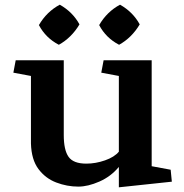

<svg xmlns="http://www.w3.org/2000/svg" viewBox="-20 -787 785 819"><path d="M37 -477 47 -530H252V-211Q252 -147 272.5 -118Q293 -89 348 -89Q388 -89 428 -103Q468 -117 487 -140V-463L412 -477L422 -530H627V-78L708 -63L713 -12L487 12V-75Q453 -34 404 -12.5Q355 9 314 9Q266 9 220 -8.5Q174 -26 144 -66Q114 -106 112 -175V-463ZM146 -680Q179 -737 235 -767Q290 -736 319 -683Q285 -626 231 -596Q175 -625 146 -680ZM403 -680Q436 -737 492 -767Q547 -736 576 -683Q542 -626 488 -596Q432 -625 403 -680Z"/></svg>

Font: Brawler
Style: Bold
Weight: 700
Designer: Oleg Frolov, Haley Fiege
Foundry: Oleg Frolov, Haley Fiege
Version: Version 1.101; ttfautohint (v1.8.3)